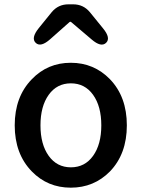

<svg xmlns="http://www.w3.org/2000/svg" viewBox="-20 -854 654 887"><path d="M127 -62Q48 -143 48 -275Q48 -407 127 -488Q200 -564 307 -564Q414 -564 488 -488Q566 -407 566 -275Q566 -143 488 -62Q414 13 307 13Q200 13 127 -62ZM205 -134Q243 -81 307.5 -81Q372 -81 410 -134Q448 -187 448 -275Q448 -363 410 -416Q372 -469 307.5 -469Q243 -469 205 -416Q167 -363 167 -275Q167 -187 205 -134ZM212 -673Q168 -634 145 -656Q122 -678 159 -724L219 -798Q249 -834 296 -834H318Q365 -834 395 -798L456 -723Q493 -678 470 -656Q447 -634 403 -672L310 -751Q305 -756 300 -751Z"/></svg>

Font: Resource Han Rounded JP Medium
Style: Regular
Weight: 500
Designer: Cyano Hao (round all glyphs); Ryoko NISHIZUKA 西塚涼子 (kana, bopomofo & ideographs); Paul D. Hunt (Latin, Greek & Cyrillic)
Foundry: Cyano Hao
Version: 0.990